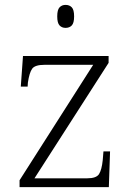

<svg xmlns="http://www.w3.org/2000/svg" viewBox="-20 -765 536 785"><path d="M60 0V-28L361 -500H162Q123 -500 111.5 -484Q100 -468 94 -427L93 -411H65L74 -536H424V-508L121 -36H337Q374 -36 385 -53.5Q396 -71 400 -110L403 -146H430L425 0ZM248 -651Q233 -651 223.5 -661Q214 -671 214 -698Q214 -725 223.5 -735Q233 -745 248 -745Q264 -745 273.5 -735Q283 -725 283 -698Q283 -671 273.5 -661Q264 -651 248 -651Z"/></svg>

Font: Noto Serif Tibetan ExtraLight
Style: Regular
Weight: 200
Designer: Monotype Design Team
Foundry: Monotype Imaging Inc.
Version: Version 2.103; ttfautohint (v1.8.4.7-5d5b)